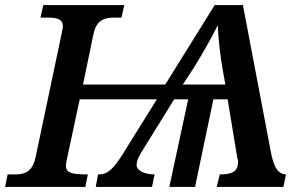

<svg xmlns="http://www.w3.org/2000/svg" viewBox="-38 -734 1160 754"><path d="M-18 0H297L307 -49C243 -49 221 -55 221 -83C221 -90 223 -102 225 -110L275 -344H578L441 -124C409 -75 387 -49 351 -49H347L338 0H559L569 -49C533 -49 503 -62 499 -81C496 -103 512 -128 527 -152L646 -344H701L627 0H728L800 -344H856L895 -107C896 -110 897 -110 897 -101C897 -63 879 -49 825 -49L813 0H1075L1085 -49H1088C1055 -49 1037 -74 1025 -141L916 -714H805L611 -402H288L329 -600C341 -657 374 -665 411 -665H439L450 -714H132L121 -665H149C184 -665 209 -660 209 -630C209 -624 206 -615 203 -597L101 -113C88 -57 56 -49 21 -49H-8ZM680 -402 727 -474C757 -523 797 -593 817 -635C819 -584 828 -507 837 -458L847 -402Z"/></svg>

Font: Noto Serif Semi
Style: Italic
Weight: 600
Italic angle: -12°
Designer: Monotype Design Team
Foundry: Monotype Imaging Inc.
Version: Version 1.901